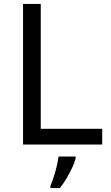

<svg xmlns="http://www.w3.org/2000/svg" viewBox="-20 -734 564 975"><path d="M97 0V-714H187V-80H499V0ZM364 70Q360 88 347.5 115.5Q335 143 318.5 171Q302 199 284 221H236V209Q244 192 252.5 165.5Q261 139 268 110.5Q275 82 277 61H364Z"/></svg>

Font: Noto Sans Bamum
Style: Regular
Weight: 400
Designer: Monotype Design Team
Foundry: Monotype Imaging Inc.
Version: Version 2.001